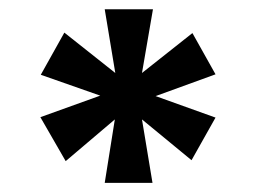

<svg xmlns="http://www.w3.org/2000/svg" viewBox="-20 -758 558 418"><path d="M67.9 -502.9 198.2 -549.8 68.8 -595.2 120.1 -687 231 -599.1 208 -737.8H313L289.1 -599.1L398.9 -686L449.2 -596.2L318.8 -548.8L449.2 -502L397 -409.2L289.1 -498L312 -359.9H208L230 -498L123 -407.2Z"/></svg>

Font: Poppins SemiBold
Style: Regular
Weight: 600
Designer: Ninad Kale (Devanagari), Jonny Pinhorn (Latin)
Foundry: Indian Type Foundry
Version: 4.004